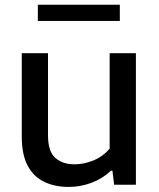

<svg xmlns="http://www.w3.org/2000/svg" viewBox="-20 -764 658 794"><path d="M264 9Q207 9 163.2 -11.8Q119.5 -32.5 94.8 -78.2Q70 -124 70 -199V-544H178.5V-205Q178.5 -137.5 208.8 -111Q239 -84.5 288.5 -84.5Q326 -84.5 365.5 -100.2Q405 -116 433.5 -149.5V-544H542V0H452L445 -58H439Q403.5 -25 358.2 -8Q313 9 264 9ZM136.5 -677.5V-744.5H475.5V-677.5Z"/></svg>

Font: Encode Sans SmExp Md
Style: Regular
Weight: 500
Width: 6
Designer: Multiple Designers
Foundry: Impallari Type
Version: Version 3.002; ttfautohint (v1.8.3) -l 8 -r 50 -G 200 -x 14 